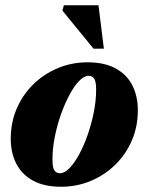

<svg xmlns="http://www.w3.org/2000/svg" viewBox="-20 -697 566 732"><path d="M314.5 -459.5Q377.5 -459.5 420.2 -436.5Q463 -413.5 484.2 -372.2Q505.5 -331 505.5 -276.5Q505.5 -214 482.5 -161Q459.5 -108 419 -68.5Q378.5 -29 325.5 -7Q272.5 15 212.5 15Q149 15 106.5 -8Q64 -31 42.5 -72.2Q21 -113.5 21 -168Q21 -230.5 44 -283.5Q67 -336.5 107.5 -376Q148 -415.5 201 -437.5Q254 -459.5 314.5 -459.5ZM209 -36.5Q226 -36.5 245 -56Q264 -75.5 282 -108.8Q300 -142 314.5 -183.8Q329 -225.5 337.8 -269.8Q346.5 -314 346.5 -355Q346.5 -386.5 339 -397.2Q331.5 -408 317.5 -408Q300.5 -408 281.5 -388.2Q262.5 -368.5 244.8 -335.2Q227 -302 212.2 -260.5Q197.5 -219 188.8 -174.8Q180 -130.5 180 -89.5Q180 -58 187.5 -47.2Q195 -36.5 209 -36.5ZM376 -511.5H336.5L218 -656.5L223.5 -677H355.5Z"/></svg>

Font: Newsreader 24pt ExtraBold
Style: Italic
Weight: 800
Italic angle: -17°
Designer: Hugues Gentile
Foundry: Production Type
Version: Version 1.003